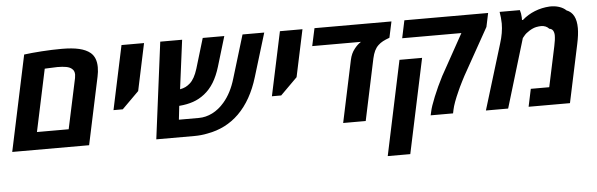

<svg xmlns="http://www.w3.org/2000/svg" viewBox="-53 -826 3891 1251"><g transform="rotate(-5 1892.5 -200.5)"><path d="M381.8 -641.1Q449.2 -641.1 494.6 -630.6Q540 -620.1 567.9 -597.2Q605.5 -565.4 605.5 -501.5Q605.5 -471.2 598.6 -440.4L504.9 0H2L134.8 -625.5Q181.2 -631.8 250.2 -636.5Q319.3 -641.1 381.8 -641.1ZM381.3 -115.2 451.7 -444.3Q454.1 -458 454.1 -466.8Q454.1 -491.2 438 -504.4Q425.3 -516.1 401.4 -520.8Q377.4 -525.4 343.3 -525.4L278.3 -522.9L260.3 -522L173.8 -115.2Z M772 -631.8H919.4L854 -323.7L743.7 -213.9H683.1Z M1025.4 -631.8H1168.5L1127 -311.5Q1148.4 -315.4 1163.6 -323Q1178.7 -330.6 1192.9 -343.3Q1224.1 -370.6 1244.1 -435.1L1303.2 -631.8H1444.3L1385.7 -437Q1367.7 -377.4 1341.6 -334.7Q1315.4 -292 1279.3 -263.7Q1244.1 -235.8 1203.9 -222.2Q1163.6 -208.5 1115.7 -204.6H1112.3L1102.1 -114.7H1232.9Q1278.3 -114.7 1321.3 -136.2Q1364.3 -157.7 1399.4 -198.7Q1451.2 -258.3 1478.5 -351.6L1563.5 -631.8H1705.6L1619.1 -348.1Q1574.7 -200.7 1486.8 -113.8Q1401.9 -30.3 1280.3 -8.8Q1238.8 0 1192.9 0H944.3Z M1808.1 -631.8H1955.6L1890.1 -323.7L1779.8 -213.9H1719.2Z M2284.7 -476.1Q2303.7 -500.5 2325.2 -514.6L2328.6 -516.6H2009.3L2034.2 -631.8H2537.6L2515.1 -526.9Q2489.3 -517.6 2471.7 -508.3Q2454.1 -499 2440.4 -485.8Q2425.3 -471.7 2415.5 -451.4Q2405.8 -431.2 2399.4 -402.3L2314 0H2166.5L2252.4 -404.8Q2261.2 -447.3 2284.7 -476.1Z M2744.1 -23.4Q2750.5 -55.7 2776.4 -119.1Q2802.2 -182.6 2836.4 -249L2845.7 -265.6L2984.9 -516.6H2597.7L2622.1 -631.8H3169.9L3150.9 -542L2994.6 -262.7Q2982.4 -242.2 2962.4 -202.6Q2942.4 -163.1 2933.1 -141.1Q2898.9 -65.9 2890.1 -23.4L2885.3 0H2738.8ZM2567.9 -377.9H2715.8L2584.5 240.2H2437Z M3252.4 -555.7Q3252.4 -571.8 3250.2 -594.5Q3248 -617.2 3245.1 -632.3H3377.4Q3384.8 -610.4 3385.7 -584V-566.9H3392.1Q3428.7 -599.1 3474.6 -617.4Q3520.5 -635.7 3571.8 -638.7Q3604.5 -640.1 3633.5 -630.9Q3662.6 -621.6 3680.2 -604Q3743.7 -580.1 3743.7 -482.4Q3743.7 -439.9 3730.5 -378.9L3649.9 0H3379.4L3403.8 -115.2H3524.4L3580.6 -378.9Q3589.8 -420.9 3589.8 -448.2Q3589.8 -466.3 3582.5 -479.2Q3575.2 -492.2 3558.1 -494.6Q3538.6 -516.6 3505.9 -516.6Q3492.7 -516.6 3474.6 -513.2Q3453.1 -508.8 3429 -493.9Q3404.8 -479 3392.6 -463.4L3380.9 -449.2L3245.6 0H3100.1L3230.5 -426.8Q3252.4 -495.6 3252.4 -555.7Z"/></g></svg>

Font: Viking Open Sans
Style: Bold Italic
Weight: 700
Italic angle: -12°
Foundry: Ascender Corporation
Version: Version 2.000